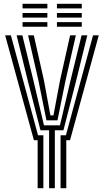

<svg xmlns="http://www.w3.org/2000/svg" viewBox="-20 -985 544 1005"><path d="M237 0V-303H192L125 -564.2L67 -800H97L154.8 -564.2L210.2 -329H293.8L349.2 -564.2L407 -800H437L379 -564.2L312 -303H267V0ZM177 0V-251H157.5L7 -800H37L179 -277H207V0ZM297 0V-277H325L467 -800H497L346.5 -251H327V0ZM223.2 -355 181 -564.2 127 -800H157L210 -564.2L243.8 -381H259.8L294.2 -564.2L347 -800H377L323.2 -564.2L280.8 -355ZM278 -941V-965H408V-941ZM98 -845V-869H228V-845ZM98 -893V-917H228V-893ZM98 -941V-965H228V-941ZM278 -845V-869H408V-845ZM278 -893V-917H408V-893Z"/></svg>

Font: Big Shoulders Inline Text Thin Black
Style: Regular
Weight: 900
Version: Version 2.002